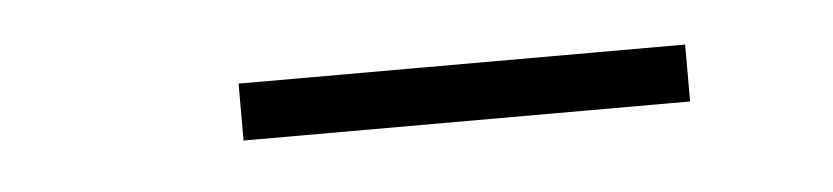

<svg xmlns="http://www.w3.org/2000/svg" viewBox="-22 -536 525 121"><g transform="rotate(-5 240.0 -475.0)"><path d="M129.5 -493V-457H412V-493Z"/></g></svg>

Font: Bodoni* 06pt
Style: Italic
Weight: 400
Italic angle: -13°
Version: Version 2.3